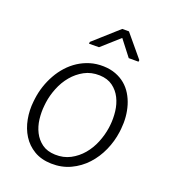

<svg xmlns="http://www.w3.org/2000/svg" viewBox="-137 -849 861 962"><g transform="rotate(20 293.5 -368.0)"><path d="M58.1 -268.6Q62.5 -303.2 73.7 -336.9Q85 -370.6 102.1 -400.9Q119.1 -431.2 142.3 -456.8Q165.5 -482.4 193.8 -500.7Q222.2 -519 255.4 -529.1Q288.6 -539.1 326.7 -538.1Q362.8 -537.1 391.8 -526.1Q420.9 -515.1 443.1 -496.6Q465.3 -478 480.7 -452.6Q496.1 -427.2 504.9 -398.2Q513.7 -369.1 516.4 -337.4Q519 -305.7 515.6 -273.4L513.7 -256.8Q506.8 -204.6 485.1 -156Q463.4 -107.4 429 -70.1Q394.5 -32.7 347.9 -10.7Q301.3 11.2 245.1 9.8Q191.4 8.3 153.1 -14.6Q114.7 -37.6 91.6 -74.5Q68.4 -111.3 59.6 -158Q50.8 -204.6 56.2 -252.4ZM114.3 -252Q110.4 -216.3 114.7 -179.2Q119.1 -142.1 134.8 -111.3Q150.4 -80.6 178 -60.5Q205.6 -40.5 248 -39.1Q293 -37.6 329.1 -56.6Q365.2 -75.7 391.6 -106.9Q418 -138.2 434.1 -177.7Q450.2 -217.3 456.1 -257.3L458 -272.9Q461.9 -308.6 457.5 -346.2Q453.1 -383.8 437.5 -415Q421.9 -446.3 394 -466.8Q366.2 -487.3 323.7 -488.8Q278.3 -490.2 242.4 -470.7Q206.5 -451.2 180.2 -419.7Q153.8 -388.2 137.7 -348.1Q121.6 -308.1 116.2 -268.6ZM483.4 -628.4 482.4 -619.6H430.2L365.2 -703.6L271.5 -620.1L218.3 -619.6L219.2 -629.4L349.6 -746.1H385.3Z"/></g></svg>

Font: Roboto Mono Light
Style: Italic
Weight: 300
Designer: Google
Version: Version 2.000985; 2015; ttfautohint (v1.3)